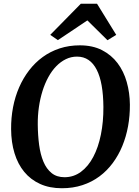

<svg xmlns="http://www.w3.org/2000/svg" viewBox="-20 -1000 745 1030"><path d="M39.6 -307.1Q39.1 -367.7 50 -424.8Q61 -481.9 82.8 -531.7Q104.5 -581.5 136.5 -623Q168.5 -664.6 209.5 -694.3Q250.5 -724.1 300.5 -740.5Q350.6 -756.8 408.2 -756.8Q477.1 -756.8 527.3 -731Q577.6 -705.1 610.6 -661.4Q643.6 -617.7 659.9 -560.1Q676.3 -502.4 676.8 -438.5Q677.2 -378.9 667 -322.8Q656.7 -266.6 636.2 -216.8Q615.7 -167 584.7 -125.2Q553.7 -83.5 513.2 -53.5Q472.7 -23.4 422.1 -6.8Q371.6 9.8 312 9.8Q245.6 9.8 195.1 -13.2Q144.5 -36.1 110.1 -77.9Q75.7 -119.6 57.9 -178Q40 -236.3 39.6 -307.1ZM326.2 -49.3Q375 -49.3 414.1 -78.1Q453.1 -106.9 480.2 -158Q507.3 -209 521.2 -277.8Q535.2 -346.7 534.7 -426.3Q534.2 -490.7 525.4 -540.8Q516.6 -590.8 499 -625.5Q481.4 -660.2 455.1 -678.2Q428.7 -696.3 393.1 -696.3Q361.3 -696.3 333.3 -682.6Q305.2 -668.9 281.5 -644.5Q257.8 -620.1 239.3 -586.2Q220.7 -552.2 208 -511.7Q195.3 -471.2 188.7 -425.5Q182.1 -379.9 182.6 -332Q183.1 -273.9 189.9 -222.7Q196.8 -171.4 212.9 -132.8Q229 -94.2 256.6 -71.8Q284.2 -49.3 326.2 -49.3ZM249.5 -813 413.6 -980H500.5L603.5 -813L556.6 -784.2L448.7 -890.6L290.5 -784.7Z"/></svg>

Font: Brush Lettering One
Style: Bold Italic
Weight: 400
Italic angle: -7°
Designer: Eben Sorkin
Foundry: Eben Sorkin
Version: Version 1.001